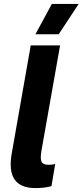

<svg xmlns="http://www.w3.org/2000/svg" viewBox="-20 -952 422 981"><path d="M161 9C191 9 218 6 243 -1L262 -114C251 -111 240 -110 229 -110C189 -110 183 -129 192 -183L287 -720H137L40 -168C19 -50 59 9 161 9ZM382 -932H245L161 -777H280Z"/></svg>

Font: Fixel Display 20240404
Style: Bold Italic
Weight: 700
Italic angle: -10°
Designer: AlfaBravo + MacPaw
Foundry: Kyrylo Tkachov, Marchela Mozhyna, Serhii Makarenko, Maria Weinstein, Zakhar Kryvoshyya
Version: Version 1.211;Glyphs 3.2 (3225)